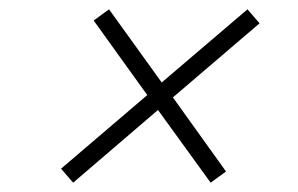

<svg xmlns="http://www.w3.org/2000/svg" viewBox="-20 -566 640 412"><path d="M137 -174 111 -204 296 -362 181 -522 214 -546 327 -389 511 -546 537 -516 351 -357 465 -198 432 -174 319 -330Z"/></svg>

Font: Red Hat Display VF
Style: Italic
Weight: 300
Italic angle: -12°
Designer: Pentagram, MCKL
Foundry: Pentagram, MCKL
Version: Version 1.023